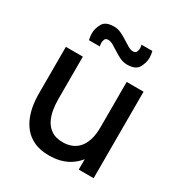

<svg xmlns="http://www.w3.org/2000/svg" viewBox="-181 -895 977 1038"><g transform="rotate(30 307.5 -376.0)"><path d="M273.5 14.5Q217.5 14.5 179.5 -3.5Q141.5 -21.5 117.8 -50.8Q94 -80 81.5 -114.5Q69 -149 64.5 -182Q60 -215 60 -240V-540H166V-274.5Q166 -243 171.2 -209.8Q176.5 -176.5 191.2 -148Q206 -119.5 232.8 -102Q259.5 -84.5 302.5 -84.5Q330.5 -84.5 355.5 -93.8Q380.5 -103 399.2 -123.5Q418 -144 428.8 -177.5Q439.5 -211 439.5 -259V-540H545V0H452V-65Q429.5 -36.5 398 -17Q346.5 14.5 273.5 14.5ZM393.5 -622Q370.5 -622 349.5 -632Q328.5 -642 309 -654.8Q289.5 -667.5 272.2 -677.5Q255 -687.5 240.5 -687.5Q223.5 -687.5 219.2 -675.5Q215 -663.5 215 -654Q215 -644.5 218 -633.5H150Q145 -655 145 -673.5Q145 -703.5 161.8 -734.5Q178.5 -765.5 232 -765.5Q255 -765.5 276.2 -755.5Q297.5 -745.5 317 -732.8Q336.5 -720 353.8 -710Q371 -700 385.5 -700Q402 -700 406.8 -711.8Q411.5 -723.5 411.5 -733Q411.5 -743 408 -754.5H476Q481.5 -733 481.5 -714Q481.5 -684.5 464.5 -653.2Q447.5 -622 393.5 -622Z"/></g></svg>

Font: Cns Manrope SemBd
Style: Regular
Weight: 600
Designer: Mikhail Sharanda
Foundry: Mikhail Sharanda
Version: Version 4.504